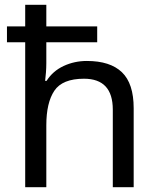

<svg xmlns="http://www.w3.org/2000/svg" viewBox="-20 -831 658 800"><path d="M173 -811V-721H385V-655H173V-568Q173 -549 171.5 -529.5Q170 -510 168 -494H174Q200 -535 245 -556Q290 -577 342 -577Q439 -577 488 -530Q537 -483 537 -380V-51H450V-374Q450 -503 330 -503Q240 -503 206.5 -453Q173 -403 173 -309V-51H85V-655H9V-721H85V-811Z"/></svg>

Font: Noto Sans Tamil UI
Style: Regular
Weight: 400
Designer: Jelle Bosma - Monotype Design Team
Foundry: Monotype Imaging Inc.
Version: Version 2.004; ttfautohint (v1.8.4.7-5d5b)